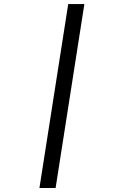

<svg xmlns="http://www.w3.org/2000/svg" viewBox="-20 -731 627 951"><path d="M255.4 200.2H175.3L317.9 -710.9H397.9Z"/></svg>

Font: TypoPRO Roboto Mono
Style: Italic
Weight: 500
Designer: Google
Version: Version 2.000986; 2015; ttfautohint (v1.3)